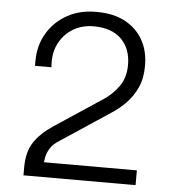

<svg xmlns="http://www.w3.org/2000/svg" viewBox="-51 -743 717 790"><g transform="rotate(5 307.5 -348.0)"><path d="M75 0V-32Q75 -97 101.5 -137Q128 -177 179 -211L377 -342Q411 -364 437.5 -400.5Q464 -437 464 -490Q464 -557 424 -596.5Q384 -636 310 -636Q263 -636 227 -615Q191 -594 170.5 -558Q150 -522 150 -477Q150 -469 150 -464Q150 -459 151 -453H83Q83 -460 83 -463.5Q83 -467 83 -471Q83 -538 113.5 -588.5Q144 -639 195.5 -667.5Q247 -696 312 -696H318Q386 -696 434 -670.5Q482 -645 508 -599.5Q534 -554 534 -493Q534 -440 516.5 -402Q499 -364 471.5 -336Q444 -308 411 -287L210 -154Q184 -138 172.5 -119Q161 -100 158 -84.5Q155 -69 154 -61H538V0Z"/></g></svg>

Font: Chivo Medium ExtraLight
Style: Regular
Weight: 250
Version: Version 2.002